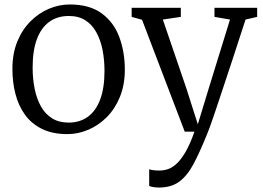

<svg xmlns="http://www.w3.org/2000/svg" viewBox="-20 -589 1177 859"><path d="M35.5 -280.5Q35.5 -349 57.2 -402.5Q79 -456 115.8 -493Q152.5 -530 198.2 -549.5Q244 -569 292 -569Q381 -569 435.2 -529Q489.5 -489 514 -422.5Q538.5 -356 538.5 -278Q538.5 -210 516.8 -156.2Q495 -102.5 458 -65.2Q421 -28 375.2 -8.5Q329.5 11 282 11Q215 11 167.8 -12.2Q120.5 -35.5 91.5 -76Q62.5 -116.5 49 -169Q35.5 -221.5 35.5 -280.5ZM287 -40.5Q337 -40.5 373 -66.5Q409 -92.5 428.2 -144Q447.5 -195.5 447.5 -271.5Q447.5 -321 438.8 -365.5Q430 -410 411.2 -444.2Q392.5 -478.5 362.2 -498Q332 -517.5 288 -517.5Q237 -517.5 200.8 -491.5Q164.5 -465.5 145.2 -414.2Q126 -363 126 -286.5Q126 -236.5 135 -192Q144 -147.5 163 -113.2Q182 -79 212.8 -59.8Q243.5 -40.5 287 -40.5ZM691.5 250Q678 250 665.8 248Q653.5 246 647.5 243V168Q653.5 171 666.8 172.5Q680 174 693 174Q711.5 174 730.5 168Q749.5 162 769.2 144.2Q789 126.5 809.5 91.8Q830 57 850 0H806.5L615.5 -500.5L569 -513.5V-554H789V-513.5L708.5 -501.5L813.5 -194.5L865 -33L914.5 -195.5L1009 -501.5L939.5 -513.5V-554H1130.5V-513.5L1078.5 -501.5Q1043.5 -393 1016.8 -312.2Q990 -231.5 971 -174.2Q952 -117 939.2 -79Q926.5 -41 918 -18.2Q909.5 4.5 904.5 16Q873.5 92.5 845.8 144.8Q818 197 782.2 223.5Q746.5 250 691.5 250Z"/></svg>

Font: Merriweather 20pt Light
Style: Regular
Weight: 300
Version: Version 2.100